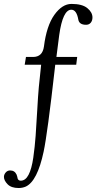

<svg xmlns="http://www.w3.org/2000/svg" viewBox="-35 -718 505 970"><path d="M326.2 -698.2Q380.4 -698.2 406.2 -677Q432.1 -655.8 432.1 -629.9Q432.1 -613.8 423.6 -603.3Q415 -592.8 399.9 -592.8Q365.7 -592.8 360.8 -618.2Q352.1 -668.9 325.2 -668.9Q282.2 -668.9 264.2 -541L250 -430.2H355L350.1 -391.1H244.1L242.2 -374Q204.6 -41.5 185.5 47.9Q153.8 197.3 95.2 224.6Q78.6 231.9 59.1 231.9Q22 231.9 3.4 212.9Q-15.1 193.8 -15.1 175.8Q-15.1 163.6 -6.1 153.3Q2.9 143.1 16.1 143.1Q39.1 143.1 48.8 164.1Q50.8 168 52 174.1Q53.2 180.2 54.2 184.1Q55.2 188 59.1 191.4Q63 194.8 69.8 194.8Q93.8 194.8 109.4 164.8Q125 134.8 133.1 78.9Q141.1 22.9 145 -31.5Q148.9 -85.9 153.1 -160.9Q157.2 -235.8 161.1 -277.8L172.9 -391.1H89.8L96.2 -430.2H131.8Q179.7 -430.2 187 -482.9Q200.2 -587.9 239.7 -643.1Q279.3 -698.2 326.2 -698.2Z"/></svg>

Font: Biolilbert
Style: Regular
Weight: 400
Designer: Philipp H. Poll
Foundry: Philipp H. Poll
Version: Version 1.1.0